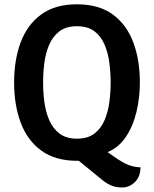

<svg xmlns="http://www.w3.org/2000/svg" viewBox="-20 -716 698 871"><path d="M44 -342Q44 -445 74.2 -525Q104.5 -605 167.5 -650.8Q230.5 -696.5 329 -696.5Q428.5 -696.5 491.5 -650.5Q554.5 -604.5 584.5 -524.2Q614.5 -444 614.5 -341.5Q614.5 -273 599 -208.2Q583.5 -143.5 551 -95Q518.5 -46.5 468 -26L491.5 -9.5Q535.5 22 562.5 32.2Q589.5 42.5 617.5 43Q616.5 87 591.2 110.8Q566 134.5 534.5 134.5Q506 134.5 485 125.5Q464 116.5 446 102L337.5 13.5Q334.5 13.5 331 13.5Q231 13.5 167.8 -32.5Q104.5 -78.5 74.2 -158.8Q44 -239 44 -342ZM175.5 -342Q175.5 -298.5 181.2 -253.8Q187 -209 203.2 -171.2Q219.5 -133.5 249.8 -110.2Q280 -87 329 -87Q378.5 -87 408.5 -110.2Q438.5 -133.5 454.5 -171.2Q470.5 -209 476.2 -253.8Q482 -298.5 482 -342Q482 -385.5 476.2 -430.5Q470.5 -475.5 454.5 -513.2Q438.5 -551 408.5 -574Q378.5 -597 329 -597Q280 -597 249.8 -574Q219.5 -551 203.2 -513.2Q187 -475.5 181.2 -430.5Q175.5 -385.5 175.5 -342Z"/></svg>

Font: Signika Negative SemiBold
Style: Regular
Weight: 600
Designer: Anna Giedryś
Foundry: Anna Giedryś
Version: Version 2.000; ttfautohint (v1.8.3) -l 8 -r 50 -G 200 -x 9 -